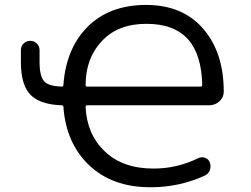

<svg xmlns="http://www.w3.org/2000/svg" viewBox="-20 -785 1040 794"><path d="M235.4 -426.8Q242.2 -426.8 242.2 -433.6Q252.9 -584 341.8 -673.8Q432.6 -764.6 584 -764.6Q735.4 -764.6 820.3 -666Q905.3 -568.4 905.3 -405.3Q905.3 -382.8 887.7 -366.2Q870.1 -349.6 844.7 -349.6H340.8Q334 -349.6 334 -341.8Q339.8 -228.5 413.1 -159.2Q487.3 -87.9 615.2 -87.9Q711.9 -87.9 799.8 -130.9Q813.5 -137.7 828.1 -132.3Q842.8 -127 847.7 -113.3Q850.6 -104.5 850.6 -96.7Q850.6 -88.9 847.7 -81.1Q841.8 -65.4 826.2 -58.6Q721.7 -10.7 604.5 -10.7Q602.5 -10.7 600.6 -10.7Q443.4 -10.7 346.7 -103.5Q252.9 -194.3 242.2 -342.8Q242.2 -349.6 235.4 -349.6Q148.4 -352.5 108.4 -390.6Q66.4 -431.6 66.4 -527.3V-578.1Q66.4 -593.8 77.6 -605Q88.9 -616.2 105 -616.2Q121.1 -616.2 132.3 -605Q143.6 -593.8 143.6 -578.1V-528.3Q143.6 -466.8 165 -446.3Q183.6 -428.7 235.4 -426.8ZM334 -433.6Q334 -426.8 340.8 -426.8H809.6Q816.4 -426.8 816.4 -433.6Q816.4 -433.6 816.4 -433.6Q813.5 -558.6 758.8 -621.1Q701.2 -686.5 585.9 -686.5Q468.8 -686.5 403.3 -617.2Q334 -544.9 334 -433.6Z"/></svg>

Font: Rounded Mgen+ 1m regular
Style: Regular
Weight: 400
Designer: [Source Han Sans]
Ryoko NISHIZUKA  (kana & ideographs); Paul D. Hunt (Latin, Greek & Cyrillic); Wenlong ZHANG  (bopomofo
Version: Version 1.059.20150602